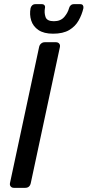

<svg xmlns="http://www.w3.org/2000/svg" viewBox="-20 -903 421 923"><path d="M47 0Q37 0 31.5 -6.5Q26 -13 28 -23L168 -677Q170 -687 177.5 -693.5Q185 -700 195 -700H249Q259 -700 264.5 -693.5Q270 -687 268 -677L128 -23Q123 0 101 0ZM235 -741Q191 -741 165 -758.5Q139 -776 130 -804.5Q121 -833 127 -864Q129 -872 135 -877.5Q141 -883 150 -883H181Q190 -883 194 -877.5Q198 -872 196 -864Q192 -841 199 -821Q206 -801 239 -801Q271 -801 288.5 -821Q306 -841 312 -864Q314 -872 320 -877.5Q326 -883 335 -883H366Q375 -883 378.5 -877.5Q382 -872 381 -864Q374 -833 358 -804.5Q342 -776 312.5 -758.5Q283 -741 235 -741Z"/></svg>

Font: Lubike
Style: Italic
Weight: 400
Italic angle: -12°
Foundry: Honoka55
Version: Version 1.000;July 22, 2022;FontCreator 14.0.0.2862 64-bit